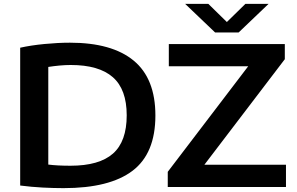

<svg xmlns="http://www.w3.org/2000/svg" viewBox="-20 -968 1540 994"><path d="M309 6Q258 6 200.8 3Q143.5 0 84.5 -7.5V-721Q140.5 -733.5 210.2 -740.2Q280 -747 342 -747Q559.5 -747 672 -654.2Q784.5 -561.5 784.5 -370Q784.5 -173.5 666 -83.8Q547.5 6 309 6ZM345 -110Q493.5 -110 564.8 -172.8Q636 -235.5 636 -371Q636 -505.5 564 -568.5Q492 -631.5 346.5 -631.5Q319.5 -631.5 289.2 -628.8Q259 -626 230 -621.5V-116Q276.5 -110 345 -110ZM848.5 0V-78.5L1265 -625H854V-740H1454.5V-661.5L1038 -115H1460.5V0ZM1093.5 -800 938.5 -948H1058.5L1154.5 -854L1250.5 -948H1370.5L1215.5 -800Z"/></svg>

Font: Encode Sans Exp SmBold
Style: Regular
Weight: 600
Width: 7
Designer: Multiple Designers
Foundry: Impallari Type
Version: Version 3.002; ttfautohint (v1.8.3) -l 8 -r 50 -G 200 -x 14 